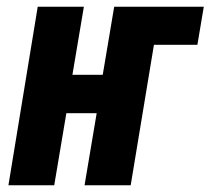

<svg xmlns="http://www.w3.org/2000/svg" viewBox="-20 -550 625 570"><path d="M5 0H141L177 -214H267L231 0H368L437 -417H566L585 -530H319L285 -328H195L229 -530H92Z"/></svg>

Font: Iosevka Sparkle XBdObl
Style: Regular
Weight: 800
Italic angle: -9°
Designer: Belleve Invis
Foundry: Belleve Invis
Version: Version 4.5.0; ttfautohint (v1.8.3)